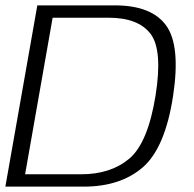

<svg xmlns="http://www.w3.org/2000/svg" viewBox="-23 -695 721 715"><path d="M-3 0H288.5Q426 0 509 -72.2Q592 -144.5 621.5 -337.5Q650 -525 595.8 -600Q541.5 -675 404.5 -675H116ZM70.5 -46 173 -629H381.5Q492 -629 537.8 -568.8Q583.5 -508.5 556 -337.5Q527.5 -162.5 458.5 -104.2Q389.5 -46 279 -46Z"/></svg>

Font: Anybody SemiExpanded Light
Style: Italic
Weight: 300
Width: 6
Italic angle: -10°
Version: Version 1.113;gftools[0.9.25]